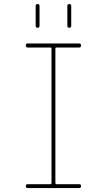

<svg xmlns="http://www.w3.org/2000/svg" viewBox="-20 -950 540 970"><path d="M320.3 -820.3V-919.9Q320.3 -929.7 330.1 -929.7Q339.8 -929.7 339.8 -919.9V-820.3Q339.8 -809.6 330.1 -809.6Q320.3 -809.6 320.3 -820.3ZM160.2 -820.3V-919.9Q160.2 -929.7 169.9 -929.7Q179.7 -929.7 179.7 -919.9V-820.3Q179.7 -809.6 169.9 -809.6Q160.2 -809.6 160.2 -820.3ZM235.4 -19.5Q240.2 -19.5 240.2 -25.4V-705.1Q240.2 -710 235.4 -710H120.1Q110.4 -710 110.4 -720.2Q110.4 -730.5 120.1 -730.5H379.9Q389.6 -730.5 389.6 -720.2Q389.6 -710 379.9 -710H264.6Q259.8 -710 259.8 -705.1V-25.4Q259.8 -20.5 264.6 -19.5H379.9Q389.6 -19.5 389.6 -9.8Q389.6 0 379.9 0H120.1Q110.4 0 110.4 -9.8Q110.4 -19.5 120.1 -19.5Z"/></svg>

Font: Rounded Mgen+ 1m thin
Style: Regular
Weight: 100
Designer: [Source Han Sans]
Ryoko NISHIZUKA  (kana & ideographs); Paul D. Hunt (Latin, Greek & Cyrillic); Wenlong ZHANG  (bopomofo
Version: Version 1.059.20150602